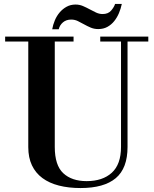

<svg xmlns="http://www.w3.org/2000/svg" viewBox="-20 -939 777 971"><path d="M6 -754H352V-729H257V-196Q257 -103 300 -63Q343 -23 418 -23Q499 -23 545.5 -65.5Q592 -108 592 -196V-729H487V-754H730V-729H625V-196Q625 -88 565.5 -38Q506 12 387 12Q327 12 278 -0.5Q229 -13 194.5 -38.5Q160 -64 141.5 -103Q123 -142 123 -195V-729H6ZM596 -919Q591 -895 581.5 -872.5Q572 -850 557.5 -832Q543 -814 523 -803Q503 -792 477 -792Q456 -792 438.5 -799.5Q421 -807 405 -816Q389 -825 373.5 -832.5Q358 -840 340 -840Q315 -840 298.5 -826Q282 -812 277 -791H244Q248 -814 257.5 -836.5Q267 -859 282 -876.5Q297 -894 317 -905Q337 -916 362 -916Q382 -916 399.5 -908.5Q417 -901 433.5 -892Q450 -883 466 -875.5Q482 -868 499 -868Q527 -868 542 -885.5Q557 -903 562 -919Z"/></svg>

Font: Libre Bodoni
Style: Regular
Weight: 400
Designer: Pablo Impallari, Rodrigo Fuenzalida
Foundry: Pablo Impallari, Rodrigo Fuenzalida
Version: Version 1.001; ttfautohint (v1.5.65-e2d9)